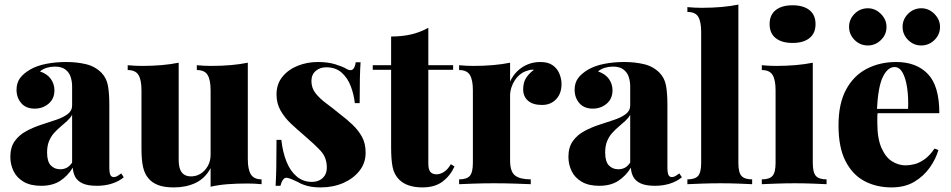

<svg xmlns="http://www.w3.org/2000/svg" viewBox="-20 -802 4141 836"><path d="M159 7Q113 7 83 -10.5Q53 -28 39 -57Q25 -86 25 -119Q25 -161 44.5 -188Q64 -215 95 -231.5Q126 -248 160 -259Q194 -270 225 -280.5Q256 -291 275 -305.5Q294 -320 294 -343V-426Q294 -448 287.5 -467.5Q281 -487 264.5 -499.5Q248 -512 219 -512Q201 -512 184 -507Q167 -502 154 -491Q186 -480 201.5 -458Q217 -436 217 -409Q217 -372 191.5 -350.5Q166 -329 131 -329Q93 -329 72.5 -353Q52 -377 52 -411Q52 -441 67 -461.5Q82 -482 111 -499Q140 -516 181 -524Q222 -532 268 -532Q315 -532 354.5 -522.5Q394 -513 422 -485Q444 -462 450 -429Q456 -396 456 -345V-75Q456 -50 460.5 -40.5Q465 -31 475 -31Q484 -31 492 -36Q500 -41 508 -47L519 -30Q497 -12 467 -2.5Q437 7 402 7Q362 7 339.5 -3.5Q317 -14 307.5 -32Q298 -50 297 -72Q275 -36 242 -14.5Q209 7 159 7ZM242 -65Q258 -65 270.5 -71.5Q283 -78 294 -94V-302Q286 -288 272.5 -275.5Q259 -263 244 -250.5Q229 -238 215.5 -223Q202 -208 193.5 -187.5Q185 -167 185 -138Q185 -99 201 -82Q217 -65 242 -65Z M1059 -529V-109Q1059 -64 1072.5 -42.5Q1086 -21 1119 -21V0Q1088 -3 1057 -3Q1011 -3 971.5 0Q932 3 897 11V-70Q873 -25 831.5 -5.5Q790 14 737 14Q693 14 666.5 3Q640 -8 626 -26Q610 -44 603 -74.5Q596 -105 596 -155V-409Q596 -454 583 -475.5Q570 -497 536 -497V-518Q568 -515 598 -515Q644 -515 684 -518.5Q724 -522 758 -529V-107Q758 -84 763 -68Q768 -52 780 -43Q792 -34 812 -34Q835 -34 854 -46Q873 -58 885 -79.5Q897 -101 897 -128V-409Q897 -454 884 -475.5Q871 -497 837 -497V-518Q869 -515 899 -515Q945 -515 985 -518.5Q1025 -522 1059 -529Z M1364 -532Q1408 -532 1440 -522Q1472 -512 1487 -503Q1522 -481 1529 -531H1550Q1548 -502 1547 -461.5Q1546 -421 1546 -353H1525Q1521 -390 1507.5 -426Q1494 -462 1468 -485.5Q1442 -509 1400 -509Q1373 -509 1354.5 -493Q1336 -477 1336 -449Q1336 -419 1354 -396Q1372 -373 1400.5 -352Q1429 -331 1458 -307Q1490 -283 1515.5 -258.5Q1541 -234 1556.5 -205.5Q1572 -177 1572 -137Q1572 -92 1545 -58Q1518 -24 1474 -5Q1430 14 1376 14Q1343 14 1318.5 7.5Q1294 1 1278 -9Q1263 -16 1251.5 -21Q1240 -26 1229 -28Q1219 -29 1212 -19Q1205 -9 1201 7H1180Q1182 -25 1183 -71Q1184 -117 1184 -193H1205Q1211 -139 1227.5 -98Q1244 -57 1272 -33.5Q1300 -10 1338 -10Q1355 -10 1369.5 -16.5Q1384 -23 1393.5 -37Q1403 -51 1403 -73Q1403 -117 1375 -146.5Q1347 -176 1306 -211Q1274 -238 1246.5 -264Q1219 -290 1201.5 -321Q1184 -352 1184 -391Q1184 -436 1209.5 -467.5Q1235 -499 1276 -515.5Q1317 -532 1364 -532Z M1845 -681V-518H1953V-498H1845V-89Q1845 -64 1854 -53.5Q1863 -43 1881 -43Q1896 -43 1912.5 -53Q1929 -63 1943 -87L1959 -77Q1940 -36 1906.5 -11Q1873 14 1819 14Q1786 14 1760.5 5.5Q1735 -3 1718 -20Q1696 -42 1689.5 -74.5Q1683 -107 1683 -159V-498H1603V-518H1683V-643Q1730 -643 1769.5 -652Q1809 -661 1845 -681Z M2333 -532Q2367 -532 2387 -517.5Q2407 -503 2416 -480.5Q2425 -458 2425 -436Q2425 -395 2401.5 -370Q2378 -345 2340 -345Q2300 -345 2279 -363.5Q2258 -382 2258 -413Q2258 -444 2271.5 -464Q2285 -484 2305 -498Q2290 -500 2276 -494Q2260 -490 2246 -479Q2232 -468 2222 -453Q2212 -438 2206.5 -420.5Q2201 -403 2201 -385V-103Q2201 -55 2222.5 -38Q2244 -21 2291 -21V0Q2268 -1 2223 -2.5Q2178 -4 2130 -4Q2087 -4 2043.5 -2.5Q2000 -1 1979 0V-21Q2012 -21 2025.5 -36Q2039 -51 2039 -93V-409Q2039 -454 2026 -475.5Q2013 -497 1979 -497V-518Q2011 -515 2041 -515Q2086 -515 2126.5 -518.5Q2167 -522 2201 -529V-447Q2213 -473 2232.5 -492Q2252 -511 2277.5 -521.5Q2303 -532 2333 -532Z M2589 7Q2543 7 2513 -10.5Q2483 -28 2469 -57Q2455 -86 2455 -119Q2455 -161 2474.5 -188Q2494 -215 2525 -231.5Q2556 -248 2590 -259Q2624 -270 2655 -280.5Q2686 -291 2705 -305.5Q2724 -320 2724 -343V-426Q2724 -448 2717.5 -467.5Q2711 -487 2694.5 -499.5Q2678 -512 2649 -512Q2631 -512 2614 -507Q2597 -502 2584 -491Q2616 -480 2631.5 -458Q2647 -436 2647 -409Q2647 -372 2621.5 -350.5Q2596 -329 2561 -329Q2523 -329 2502.5 -353Q2482 -377 2482 -411Q2482 -441 2497 -461.5Q2512 -482 2541 -499Q2570 -516 2611 -524Q2652 -532 2698 -532Q2745 -532 2784.5 -522.5Q2824 -513 2852 -485Q2874 -462 2880 -429Q2886 -396 2886 -345V-75Q2886 -50 2890.5 -40.5Q2895 -31 2905 -31Q2914 -31 2922 -36Q2930 -41 2938 -47L2949 -30Q2927 -12 2897 -2.5Q2867 7 2832 7Q2792 7 2769.5 -3.5Q2747 -14 2737.5 -32Q2728 -50 2727 -72Q2705 -36 2672 -14.5Q2639 7 2589 7ZM2672 -65Q2688 -65 2700.5 -71.5Q2713 -78 2724 -94V-302Q2716 -288 2702.5 -275.5Q2689 -263 2674 -250.5Q2659 -238 2645.5 -223Q2632 -208 2623.5 -187.5Q2615 -167 2615 -138Q2615 -99 2631 -82Q2647 -65 2672 -65Z M3195 -782V-93Q3195 -51 3208.5 -36Q3222 -21 3255 -21V0Q3236 -1 3197 -2.5Q3158 -4 3117 -4Q3077 -4 3035.5 -2.5Q2994 -1 2973 0V-21Q3006 -21 3019.5 -36Q3033 -51 3033 -93V-663Q3033 -707 3020.5 -728.5Q3008 -750 2973 -750V-771Q3005 -768 3035 -768Q3081 -768 3121 -771.5Q3161 -775 3195 -782Z M3431 -779Q3478 -779 3504.5 -758Q3531 -737 3531 -697Q3531 -657 3504.5 -636Q3478 -615 3431 -615Q3384 -615 3357.5 -636Q3331 -657 3331 -697Q3331 -737 3357.5 -758Q3384 -779 3431 -779ZM3519 -529V-93Q3519 -51 3532.5 -36Q3546 -21 3579 -21V0Q3559 -1 3520 -2.5Q3481 -4 3441 -4Q3401 -4 3359.5 -2.5Q3318 -1 3297 0V-21Q3330 -21 3343.5 -36Q3357 -51 3357 -93V-409Q3357 -454 3344 -475.5Q3331 -497 3297 -497V-518Q3329 -515 3359 -515Q3404 -515 3444.5 -518.5Q3485 -522 3519 -529Z M3882 -532Q3970 -532 4020 -480Q4070 -428 4070 -309H3749L3748 -328H3934Q3936 -377 3930 -418.5Q3924 -460 3910.5 -485Q3897 -510 3875 -510Q3845 -510 3824 -467Q3803 -424 3798 -321L3802 -314Q3800 -303 3800 -291.5Q3800 -280 3800 -267Q3800 -198 3818.5 -157Q3837 -116 3865 -99Q3893 -82 3923 -82Q3940 -82 3961 -87Q3982 -92 4005 -108Q4028 -124 4049 -155L4066 -149Q4055 -110 4028.5 -72.5Q4002 -35 3961 -10.5Q3920 14 3862 14Q3796 14 3744 -13.5Q3692 -41 3661.5 -100.5Q3631 -160 3631 -256Q3631 -351 3664 -412Q3697 -473 3754 -502.5Q3811 -532 3882 -532ZM3992 -766Q4024 -766 4048.5 -741.5Q4073 -717 4073 -685Q4073 -651 4048.5 -627.5Q4024 -604 3991 -604Q3958 -604 3934 -628Q3910 -652 3910 -685Q3910 -718 3934 -742Q3958 -766 3992 -766ZM3759 -766Q3791 -766 3815.5 -741.5Q3840 -717 3840 -685Q3840 -651 3815.5 -627.5Q3791 -604 3759 -604Q3725 -604 3701 -628Q3677 -652 3677 -685Q3677 -718 3701 -742Q3725 -766 3759 -766Z"/></svg>

Font: Playfair Display ExtraBold
Style: Regular
Weight: 800
Designer: Claus Eggers Sørensen
Foundry: Claus Eggers Sørensen
Version: Version 1.203